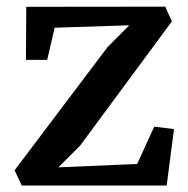

<svg xmlns="http://www.w3.org/2000/svg" viewBox="-20 -572 581 592"><path d="M378.5 -494 148.5 -486.5 125.5 -387.5H60L61 -551L489.5 -551.5L510 -506L227 -123L160 -56L403 -66.5L455.5 -181.5L516.5 -174L494 0H47L25 -47L311 -426Z"/></svg>

Font: Merriweather 28pt SemiBold
Style: Regular
Weight: 600
Version: Version 2.100